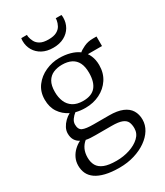

<svg xmlns="http://www.w3.org/2000/svg" viewBox="-257 -911 1103 1282"><g transform="rotate(-30 294.0 -270.0)"><path d="M270.5 268.5Q207.5 268.5 162.8 257.5Q118 246.5 90 226.8Q62 207 49.2 179.8Q36.5 152.5 36.5 119.5Q36.5 87 49.5 60Q62.5 33 84 12.8Q105.5 -7.5 130 -19.5Q107.5 -31 95.2 -51.5Q83 -72 83 -102Q83 -124.5 94.2 -146Q105.5 -167.5 123.5 -185.2Q141.5 -203 162.5 -214Q116.5 -236.5 89.8 -276.8Q63 -317 63 -374.5Q63 -435 95.5 -478.2Q128 -521.5 179 -544.5Q230 -567.5 284.5 -567.5Q329 -567.5 367 -557.2Q405 -547 433 -526.5Q443.5 -537 474.8 -552.2Q506 -567.5 545.5 -567.5H573.5V-494H464.5Q473.5 -482 480.2 -466Q487 -450 490.5 -431.8Q494 -413.5 494 -393.5Q494 -332 464 -286.5Q434 -241 383.8 -216Q333.5 -191 273.5 -191Q253.5 -191 234.8 -193.2Q216 -195.5 198.5 -200Q181 -186.5 168 -168.2Q155 -150 155 -130Q155 -91.5 179.8 -80.2Q204.5 -69 263.5 -69H383Q446 -69 485.8 -52.2Q525.5 -35.5 544 -5Q562.5 25.5 562.5 66Q562.5 107.5 540.2 143.8Q518 180 478.2 208Q438.5 236 385.5 252.2Q332.5 268.5 270.5 268.5ZM276 218.5Q329.5 218.5 377.5 202.8Q425.5 187 456 158.2Q486.5 129.5 486.5 89Q486.5 61.5 477.8 41.5Q469 21.5 442.5 10.8Q416 0 363 0H239.5Q219 0 200.5 -1Q182 -2 166 -5.5Q142.5 13.5 130 40.5Q117.5 67.5 117.5 103.5Q117.5 139.5 132.2 165.2Q147 191 181.5 204.8Q216 218.5 276 218.5ZM283 -239Q348 -239 378.8 -275.5Q409.5 -312 409.5 -383Q409.5 -429.5 394.5 -459.8Q379.5 -490 350.2 -504.8Q321 -519.5 279 -519.5Q242 -519.5 212.2 -506.8Q182.5 -494 165 -464.8Q147.5 -435.5 147.5 -385Q147.5 -343.5 161.2 -310.5Q175 -277.5 205 -258.2Q235 -239 283 -239ZM287.5 -646Q238.5 -646 203.5 -665Q168.5 -684 149.8 -716.2Q131 -748.5 131 -788Q131 -793 131.5 -798.5Q132 -804 133 -809H176.5Q176.5 -806.5 176.8 -802.5Q177 -798.5 177.5 -793.5Q181 -774.5 191.2 -755Q201.5 -735.5 224.2 -722.8Q247 -710 287.5 -710Q328 -710 351 -722.8Q374 -735.5 384.2 -755Q394.5 -774.5 397.5 -793.5Q398.5 -798.5 398.5 -802.5Q398.5 -806.5 398.5 -809H442.5Q443.5 -804 444 -798.5Q444.5 -793 444.5 -788Q444.5 -748.5 425.8 -716.2Q407 -684 371.8 -665Q336.5 -646 287.5 -646Z"/></g></svg>

Font: Merriweather 24pt Light
Style: Regular
Weight: 300
Designer: Eben Sorkin
Foundry: Eben Sorkin
Version: Version 2.100